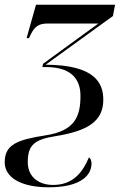

<svg xmlns="http://www.w3.org/2000/svg" viewBox="-56 -556 532 816"><path d="M152 240C275 240 333 197 333 138C333 127 328 116 322 113C292 184 249 230 169 230C115 230 62 201 62 133C62 60 91 37 178 23C316 1 383 -40 383 -132C383 -203 348 -280 138 -281L424 -488L433 -536H97L57 -394H67L75 -410C91 -443 109 -456 145 -456H362L127 -285L124 -271H139C261 -271 286 -206 286 -148C286 -60 261 0 139 19C17 38 -36 58 -36 134C-36 196 29 240 152 240Z"/></svg>

Font: Noto Serif Display
Style: Italic
Weight: 400
Italic angle: -12°
Designer: Monotype Design Team
Foundry: Monotype Imaging Inc.
Version: Version 2.009